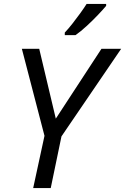

<svg xmlns="http://www.w3.org/2000/svg" viewBox="-20 -964 641 984"><path d="M150 0 208 -268 92 -714H181L266 -356L500 -714H601L295 -265L240 0ZM312 -784V-797Q330 -816 350.5 -842Q371 -868 390.5 -895Q410 -922 424 -944H524V-934Q510 -917 482.5 -888Q455 -859 424 -830.5Q393 -802 367 -784Z"/></svg>

Font: Noto IKEA Latin
Style: Italic
Weight: 400
Italic angle: -12°
Designer: Monotype Design Team
Foundry: Monotype Imaging Inc.
Version: Version 1.0